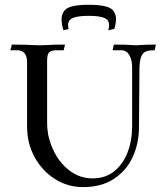

<svg xmlns="http://www.w3.org/2000/svg" viewBox="-20 -763 686 796"><path d="M324.2 12.7Q260.3 12.7 207.5 -21Q154.8 -54.7 123.5 -111.6Q92.3 -168.5 92.3 -237.3V-503.4Q92.3 -554.7 50.8 -554.7H22.9Q28.3 -569.3 28.3 -578.1Q89.8 -578.1 128.9 -575.7Q136.7 -575.2 147.5 -575.2Q163.1 -575.2 173.6 -576.2Q184.1 -577.1 200.9 -577.6Q217.8 -578.1 250 -578.1Q247.1 -571.3 244.1 -554.7H216.8Q194.3 -554.7 184.8 -546.9Q175.3 -539.1 175.3 -509.8V-254.4Q175.3 -229.5 179.7 -204.6Q197.8 -122.6 248.3 -73Q298.8 -23.4 363.3 -23.4Q416 -23.4 452.6 -52.2Q489.3 -81.1 508.5 -130.4Q527.8 -179.7 527.8 -239.7V-485.8Q527.8 -514.2 516.1 -534.4Q504.4 -554.7 483.4 -554.7H446.8Q448.2 -561.5 449.7 -566.9Q451.2 -572.3 452.1 -578.1Q509.3 -578.1 527.3 -576.2Q538.6 -575.2 546.4 -575.2Q552.7 -575.2 558.6 -576.2Q582 -578.1 626.5 -578.1L621.1 -554.7Q597.7 -554.7 585.4 -549.8Q558.1 -540 558.1 -476.6L556.2 -237.3Q556.2 -168 529.8 -111.3Q503.4 -54.7 451.7 -21Q399.9 12.7 324.2 12.7ZM347.7 -743.2Q438 -743.2 451.7 -715.3Q460.9 -701.7 460.9 -684.6Q460.9 -663.6 453.6 -643.1L428.7 -637.2Q432.1 -647.5 432.1 -660.6Q432.1 -667 429.7 -672.9Q421.4 -697.3 348.1 -697.3Q278.8 -697.3 267.1 -676.8Q262.2 -668.5 262.2 -658.7Q262.2 -651.9 264.6 -642.6L243.2 -637.7Q235.4 -658.7 235.4 -685.1Q235.4 -702.1 244.6 -715.3Q258.8 -743.2 347.7 -743.2Z"/></svg>

Font: Quaaykop
Style: Regular
Weight: 400
Designer: Tup Wanders
Foundry: Free font, DO NOT SELL
Version: Version 1.00;July 31, 2023;FontCreator 11.5.0.2430 64-bit